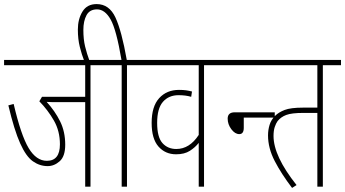

<svg xmlns="http://www.w3.org/2000/svg" viewBox="-20 -916 1693 942"><path d="M424 0V-596H513V-622H0V-596H398V-441H186L173 -419Q215 -376 244.5 -324.5Q274 -273 274 -208Q274 -127 210 -127Q158 -127 120.5 -189.5Q83 -252 47 -406L21 -399Q50 -277 79 -212.5Q108 -148 141.5 -124.5Q175 -101 214 -101Q246 -101 273 -125Q300 -149 300 -206Q300 -270 275 -320.5Q250 -371 209 -416Q220 -415 234.5 -415Q249 -415 262 -415H398V0Z M420 -615Q406 -653 397.5 -688Q389 -723 389 -769Q389 -813 404.5 -841.5Q420 -870 456 -870Q495 -870 523 -820Q551 -770 576 -622H501V-596H577V0H603V-596H692V-622H602Q577 -764 546.5 -830Q516 -896 454 -896Q407 -896 384.5 -859Q362 -822 362 -771Q362 -724 371.5 -686Q381 -648 394 -615Z M981 -596H1070V-622H680V-596H955V-254Q910 -185 845 -185Q803 -185 777 -214Q751 -243 751 -313Q751 -384 779.5 -416.5Q808 -449 856 -449Q891 -449 918 -441L922 -467Q907 -471 892.5 -473Q878 -475 858 -475Q798 -475 761 -434.5Q724 -394 724 -313Q724 -235 757.5 -197Q791 -159 844 -159Q885 -159 911.5 -176Q938 -193 955 -215V0H981Z M1058 -596H1302V-622H1058ZM1328 -339V-365H1132Q1097 -365 1097 -334Q1097 -306 1115 -282Q1133 -258 1154 -258Q1176 -258 1176 -289V-339Z M1653 -596V-622H1253V-596H1537V-388H1468Q1406 -388 1376.5 -376.5Q1347 -365 1330 -348Q1310 -328 1302.5 -303Q1295 -278 1295 -252Q1295 -189 1328 -125.5Q1361 -62 1413 6L1435 -8Q1322 -150 1322 -249Q1322 -275 1328 -293Q1334 -311 1342 -322Q1358 -342 1384.5 -352Q1411 -362 1467 -362H1537V0H1564V-596Z"/></svg>

Font: Noto Sans Devanagari Extra Condensed Thin
Style: Regular
Weight: 250
Width: 2
Designer: Monotype Design Team
Foundry: Monotype Imaging Inc.
Version: 1.000